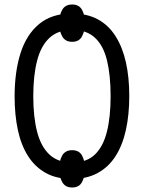

<svg xmlns="http://www.w3.org/2000/svg" viewBox="-20 -786 640 854"><path d="M299 10Q232 10 184 -16.5Q136 -43 105 -91.5Q74 -140 59.5 -207.5Q45 -275 45 -357Q45 -467 71.5 -550Q98 -633 154.5 -679.5Q211 -726 300 -726Q367 -726 415 -700Q463 -674 494 -625Q525 -576 540 -509Q555 -442 555 -359Q555 -276 540 -208Q525 -140 494 -91.5Q463 -43 414.5 -16.5Q366 10 299 10ZM301 -63Q365 -63 402 -98.5Q439 -134 455.5 -200Q472 -266 472 -358Q472 -451 456 -517Q440 -583 402.5 -618Q365 -653 302 -653Q238 -653 200 -617.5Q162 -582 145 -516Q128 -450 128 -358Q128 -266 145 -200Q162 -134 200 -98.5Q238 -63 301 -63ZM301 -600Q270 -600 256.5 -624.5Q243 -649 243 -683Q243 -718 256.5 -742Q270 -766 301 -766Q332 -766 345 -742Q358 -718 358 -683Q358 -649 345 -624.5Q332 -600 301 -600ZM301 48Q270 48 256.5 23.5Q243 -1 243 -35Q243 -70 256.5 -94Q270 -118 301 -118Q332 -118 345 -94Q358 -70 358 -35Q358 -1 345 23.5Q332 48 301 48Z"/></svg>

Font: Noto Sans Mono
Style: Regular
Weight: 400
Designer: Monotype Design Team
Foundry: Monotype Imaging Inc.
Version: Version 2.014